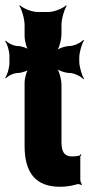

<svg xmlns="http://www.w3.org/2000/svg" viewBox="-32 -704 341 734"><path d="M197 10C223 10 244 6 264 0C268 -1 276 1 279 4L281 1C279 -2 275 -11 275 -16V-104C275 -107 277 -110 279 -112L277 -115C275 -113 273 -109 271 -109C263 -107 254 -106 244 -106C215 -106 203 -122 203 -161V-380C203 -401 193 -438 182 -449L179 -446C188 -435 217 -425 234 -425C251 -425 278 -412 287 -401L289 -404C281 -415 271 -449 271 -470V-483C271 -504 281 -538 289 -549L287 -552C278 -541 251 -528 234 -528C217 -528 188 -518 179 -507L182 -504C193 -515 203 -552 203 -573V-608C203 -632 214 -669 223 -682L221 -684C209 -672 175 -658 152 -658H113C90 -658 56 -672 44 -684L42 -682C51 -669 62 -632 62 -608V-567C62 -548 70 -517 80 -507L83 -510C75 -520 50 -528 36 -528C21 -528 -2 -539 -10 -549L-12 -546C-4 -536 4 -508 4 -490V-464C4 -445 -4 -417 -12 -407L-10 -404C-2 -414 21 -425 36 -425C50 -425 75 -433 83 -443L80 -446C70 -436 62 -405 62 -387V-146C62 -43 105 10 197 10Z"/></svg>

Font: Asimov
Style: EdgeExtreme
Weight: 500
Designer: Google
Version: Version 2.000980: 2014